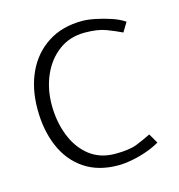

<svg xmlns="http://www.w3.org/2000/svg" viewBox="-83 -572 615 659"><g transform="rotate(-15 224.5 -242.5)"><path d="M388 -62Q362 -49 335.5 -38.5Q309 -28 259 -28Q205 -28 167.5 -57.5Q130 -87 110.5 -137Q91 -187 91 -246Q91 -303 112 -351Q133 -399 172 -428Q211 -457 264 -457Q310 -457 339 -446Q368 -435 393 -423L413 -456Q394 -469 367 -478Q340 -487 313 -492.5Q286 -498 266 -498Q195 -498 144 -465Q93 -432 66.5 -375Q40 -318 40 -245Q40 -170 65 -111.5Q90 -53 139 -20Q188 13 259 13Q280 13 307 8Q334 3 361 -6.5Q388 -16 408 -28Z"/></g></svg>

Font: Catamaran Thin Thin
Style: Regular
Weight: 250
Version: Version 2.000